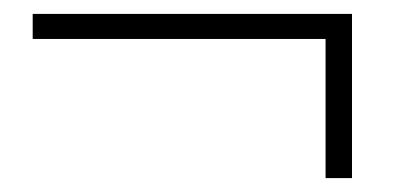

<svg xmlns="http://www.w3.org/2000/svg" viewBox="-20 -405 580 276"><path d="M27 -349V-385H486V-149H448V-349Z"/></svg>

Font: DM Serif Text
Style: Regular
Weight: 400
Designer: Colophon Foundry, Frank Grießhammer
Foundry: Colophon Foundry
Version: Version 5.200; ttfautohint (v1.8.3)